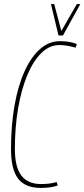

<svg xmlns="http://www.w3.org/2000/svg" viewBox="-20 -912 414 942"><path d="M180 10Q104 10 69 -35.5Q34 -81 34 -180Q34 -296 51 -393Q68 -490 100 -561Q132 -632 176 -671Q220 -710 274 -710Q323 -710 357 -696L351 -678Q307 -691 271 -691Q223 -691 183 -652Q143 -613 114 -543.5Q85 -474 69 -381.5Q53 -289 53 -181Q53 -92 85 -50.5Q117 -9 181 -9Q227 -9 258 -19L263 -2Q231 10 180 10ZM374 -892 289 -738H267L230 -892H246L281 -760L357 -892Z"/></svg>

Font: Georama Condensed Thin
Style: Italic
Weight: 100
Width: 3
Italic angle: -9°
Designer: Jean-Baptiste Levee
Foundry: Production Type
Version: Version 1.000